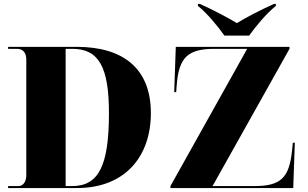

<svg xmlns="http://www.w3.org/2000/svg" viewBox="-20 -951 1557 971"><path d="M1115 -771H1240C1272 -816 1327 -883 1375 -921V-931H1365C1306 -905 1219 -860 1178 -834C1136 -860 1050 -905 991 -931H981V-921C1029 -883 1083 -816 1115 -771ZM21 0H369C613 0 743 -160 743 -379C743 -606 601 -714 369 -714H21V-704H66C94 -704 113 -687 113 -650V-64C113 -34 98 -10 74 -10H21ZM842 0H1463L1471 -229H1461L1457 -190C1443 -53 1401 -10 1267 -10H1055L1444 -704V-714H869L861 -485H871L874 -524C885 -661 931 -704 1064 -704H1230L842 -10ZM345 -10H312V-704H346C479 -704 531 -613 531 -379C531 -113 479 -10 345 -10Z"/></svg>

Font: Noto Serif Display Black
Style: Regular
Weight: 900
Designer: Monotype Design Team
Foundry: Monotype Imaging Inc.
Version: Version 2.009